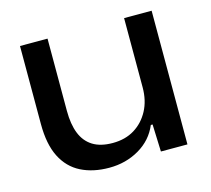

<svg xmlns="http://www.w3.org/2000/svg" viewBox="-83 -627 805 734"><g transform="rotate(-15 319.5 -260.0)"><path d="M264 9Q200 9 152.5 -15Q105 -39 79.5 -89.5Q54 -140 54 -220V-529H163V-243Q163 -190 177.5 -153.5Q192 -117 222.5 -98Q253 -79 301 -79Q351 -79 387.5 -101.5Q424 -124 445 -163.5Q466 -203 466 -255V-529H575V0H470L466 -108H459Q436 -53 383 -22Q330 9 264 9Z"/></g></svg>

Font: Mona Sans SemiExpanded Medium
Style: Regular
Weight: 500
Width: 6
Designer: Deni Anggara
Foundry: GitHub
Version: Version 2.000